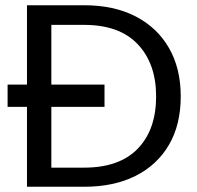

<svg xmlns="http://www.w3.org/2000/svg" viewBox="-20 -713 753 733"><path d="M83 0V-693H301Q415 -693 497.5 -650.5Q580 -608 625 -530Q670 -452 670 -345Q670 -237 625 -160Q580 -83 497.5 -41.5Q415 0 301 0ZM9 -305V-390H379V-305ZM176 -73H301Q436 -73 506 -145.5Q576 -218 576 -345Q576 -470 506 -544Q436 -618 301 -618H176Z"/></svg>

Font: Parkinsans
Style: Regular
Weight: 400
Designer: Red Stone, Indian Type Foundry
Foundry: Indian Type Foundry
Version: Version 1.000